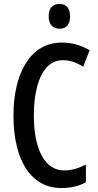

<svg xmlns="http://www.w3.org/2000/svg" viewBox="-20 -940 497 970"><path d="M281 -920C244 -920 226 -898 226 -857C226 -817 246 -795 281 -795C316 -795 334 -817 334 -857C334 -897 317 -920 281 -920ZM297 -636C335 -636 369 -623 400 -603L433 -686C389 -712 343 -725 292 -725C130 -725 48 -564 48 -357C48 -126 139 10 290 10C338 10 379 0 414 -19V-109C380 -91 344 -79 303 -79C209 -79 151 -182 151 -356C151 -509 195 -636 297 -636Z"/></svg>

Font: Noto Sans Khmer ExtraCondensed Medium
Style: Regular
Weight: 500
Width: 2
Designer: Danh Hong and the Monotype Design Team
Foundry: Monotype Imaging Inc.
Version: Version 2.004